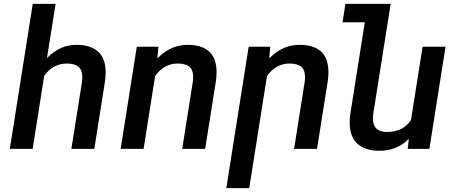

<svg xmlns="http://www.w3.org/2000/svg" viewBox="-20 -770 2358 993"><path d="M208.5 -377.4 148.9 0H30.8L149.4 -750H267.6L223.1 -470.2Q258.3 -504.9 295.2 -521.5Q332 -538.1 376 -538.1Q446.8 -538.1 486.6 -503.7Q526.4 -469.2 526.4 -394.5Q526.4 -370.6 522 -342.8L467.8 0H349.1L403.3 -341.3Q405.8 -355 405.8 -370.6Q405.8 -408.2 385.7 -424.8Q365.7 -441.4 325.7 -441.4Q253.9 -441.4 208.5 -377.4Z M782.2 -377 722.7 0H604L687.5 -528.3H799.3L793.9 -467.8Q828.6 -503.4 867.2 -520.8Q905.8 -538.1 952.6 -538.1Q1022.5 -538.1 1061.3 -503.9Q1100.1 -469.7 1100.1 -395.5Q1100.1 -372.1 1095.7 -344.2L1041 0H922.4L976.6 -342.8Q979 -356.4 979 -372.1Q979 -409.2 959 -425.3Q939 -441.4 898.9 -441.4Q828.6 -441.4 782.2 -377Z M1360.8 -377 1269 203.1H1150.4L1266.1 -528.3H1377.9L1372.6 -467.8Q1407.2 -503.4 1445.8 -520.8Q1484.4 -538.1 1531.2 -538.1Q1601.1 -538.1 1639.9 -503.9Q1678.7 -469.7 1678.7 -395.5Q1678.7 -372.1 1674.3 -344.2L1619.6 0H1501L1555.2 -342.8Q1557.6 -356.4 1557.6 -372.1Q1557.6 -409.2 1537.6 -425.3Q1517.6 -441.4 1477.5 -441.4Q1407.2 -441.4 1360.8 -377Z M2284.2 -528.3 2200.7 0H2088.9L2094.2 -51.8Q2062.5 -20.5 2025.6 -5.4Q1988.8 9.8 1940.9 9.8Q1870.1 9.8 1829.3 -26.1Q1788.6 -62 1788.6 -136.2Q1788.6 -161.6 1792.5 -185.1L1866.7 -654.8H1751.5L1766.6 -750H2000.5L1911.1 -186Q1908.7 -168.9 1908.7 -158.7Q1908.7 -120.6 1928 -104Q1947.3 -87.4 1979.5 -87.4Q2064.5 -87.4 2105.5 -148.4L2165.5 -528.3Z"/></svg>

Font: Mardoto Medium
Style: Italic
Weight: 500
Italic angle: -12°
Designer: Christian Robertson, Vahan Hovhannisyan
Foundry: Google
Version: Version 1.000